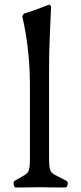

<svg xmlns="http://www.w3.org/2000/svg" viewBox="-20 -832 361 853"><path d="M79 -760 87 -772Q116 -780 143 -790.5Q170 -801 199 -812L207 -804Q204 -736 201 -667Q198 -598 198 -530V-125Q198 -93 202.5 -78.5Q207 -64 224 -55Q241 -46 276 -28Q283 -25 280.5 -12Q278 1 270 1Q222 1 203.5 0.5Q185 0 170 0H138Q125 0 108.5 0.5Q92 1 50 1Q43 1 41 -12Q39 -25 44 -28Q76 -46 90.5 -55Q105 -64 109 -78.5Q113 -93 113 -125V-435Q113 -519 107.5 -578.5Q102 -638 94.5 -681.5Q87 -725 79 -760Z"/></svg>

Font: Anvers
Style: Regular
Weight: 400
Designer: Ishtar van Looy
Version: Version 1.000